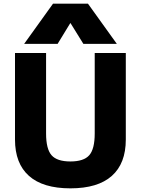

<svg xmlns="http://www.w3.org/2000/svg" viewBox="-20 -1020 770 1050"><path d="M365 10Q215 10 138.5 -58Q62 -126 62 -257V-730H232V-290Q232 -205 262 -171Q292 -137 365 -137Q438 -137 468 -171Q498 -205 498 -290V-730H668V-257Q668 -126 591.5 -58Q515 10 365 10ZM112 -780 270 -1000H461L619 -780H436L366 -893H364L295 -780Z"/></svg>

Font: M PLUS 1 Thin ExtraBold
Style: Regular
Weight: 800
Version: Version 1.001